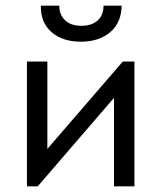

<svg xmlns="http://www.w3.org/2000/svg" viewBox="-20 -657 569 677"><path d="M147 -132 413 -440H454V0H382V-312L113 0H75V-440H147ZM124 -637H189Q189 -605 209.5 -585.5Q230 -566 267 -566Q303 -566 324 -584.5Q345 -603 345 -637H409Q408 -577 368.5 -543.5Q329 -510 265 -510Q201 -510 162 -543.5Q123 -577 124 -637Z"/></svg>

Font: Tilda Sans
Style: Regular
Weight: 400
Designer: ParaType Ltd
Foundry: ParaType Ltd
Version: Version 1.002W